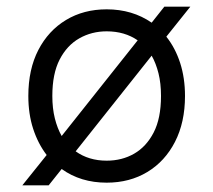

<svg xmlns="http://www.w3.org/2000/svg" viewBox="-20 -536 640 576"><path d="M47 20 120 -71Q94 -105 79.5 -149.5Q65 -194 65 -248Q65 -328 95 -386Q125 -444 178 -476Q231 -508 300 -508Q377 -508 435 -468L473 -516H551L479 -426Q506 -392 520.5 -347Q535 -302 535 -248Q535 -169 505 -110.5Q475 -52 422 -20Q369 12 300 12Q222 12 165 -29L126 20ZM137 -248Q137 -211 144.5 -181Q152 -151 165 -128L393 -415Q354 -442 300 -442Q255 -442 218 -421Q181 -400 159 -357.5Q137 -315 137 -248ZM300 -54Q346 -54 382.5 -75Q419 -96 441 -138.5Q463 -181 463 -248Q463 -286 455.5 -316Q448 -346 435 -369L207 -82Q246 -54 300 -54Z"/></svg>

Font: DM Mono Light
Style: Regular
Weight: 300
Designer: Colophon Foundry
Foundry: Colophon Foundry
Version: Version 1.000; ttfautohint (v1.8.2.53-6de2)